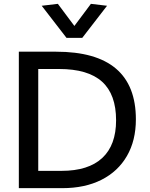

<svg xmlns="http://www.w3.org/2000/svg" viewBox="-20 -979 779 999"><path d="M78 0V-710H272Q687 -710 687 -358Q687 -248 640.5 -167.5Q594 -87 508 -43.5Q422 0 304 0ZM179 -90H300Q440 -90 512 -157Q584 -224 584 -353Q584 -488 511 -554Q438 -620 287 -620H179ZM326 -782 197 -949 281 -959 367 -844 453 -959 537 -949 408 -782Z"/></svg>

Font: Livvic Medium
Style: Regular
Weight: 500
Designer: Jacques Le Bailly, Baron von Fonthausen
Version: Version 1.001; ttfautohint (v1.8.2)